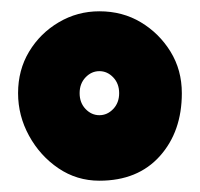

<svg xmlns="http://www.w3.org/2000/svg" viewBox="-20 -717 354 340"><path d="M12 -552Q12 -593 31.5 -625.5Q51 -658 84 -677.5Q117 -697 156 -697Q197 -697 229.5 -677.5Q262 -658 282 -625.5Q302 -593 302 -552Q302 -484 263 -440.5Q224 -397 156 -397Q116 -397 83.5 -419Q51 -441 31.5 -476.5Q12 -512 12 -552ZM121 -552Q121 -535 131.5 -524Q142 -513 156 -513Q170 -513 180.5 -524Q191 -535 191 -552Q191 -569 180.5 -580Q170 -591 156 -591Q142 -591 131.5 -580Q121 -569 121 -552Z"/></svg>

Font: Winky Sans ExtraBold
Style: Regular
Weight: 800
Designer: Simon Atzbach
Foundry: typofactur
Version: Version 1.205